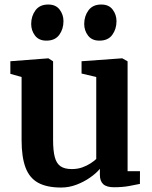

<svg xmlns="http://www.w3.org/2000/svg" viewBox="-20 -829 681 860"><path d="M490.4 9.7Q457.4 9.7 442.4 -4.1Q427.4 -18 427.4 -46V-72.7Q411 -52.9 383.5 -33.7Q356 -14.4 322.5 -1.7Q289 11 254.1 11Q189.7 11 150.8 -10.4Q111.9 -31.8 94.3 -78.7Q76.7 -125.7 76.7 -201.7V-484.1L26.4 -498.2V-554.7L195.9 -567.7H196.9L217.8 -554.3V-202.1Q217.8 -154.2 225.3 -125.7Q232.7 -97.2 250.9 -84.4Q269.2 -71.7 301.5 -71.7Q327.6 -71.7 348.7 -79.3Q369.8 -86.9 385.6 -97.3Q401.4 -107.7 411.1 -116.9V-484.1L345.3 -499.6V-554.7L525.3 -567.7H527.8L551.5 -554.3V-62.1H607L606.7 -5.3Q588.8 -1.5 558.8 4.1Q528.9 9.7 490.4 9.7ZM187.3 -647Q154.1 -647 136.9 -669.6Q119.7 -692.3 119.7 -721.5Q119.7 -756.8 138.9 -782.8Q158 -808.7 195.7 -808.7H196.7Q230 -808.7 247.1 -786Q264.3 -763.4 264.3 -734.2Q264.3 -698.8 245.4 -672.9Q226.4 -647 188.3 -647ZM424.8 -647Q391.6 -647 374.4 -669.6Q357.2 -692.3 357.2 -721.5Q357.2 -756.8 376.4 -782.8Q395.6 -808.7 433.2 -808.7H434.2Q467.6 -808.7 484.7 -786Q501.8 -763.4 501.8 -734.2Q501.8 -698.8 482.9 -672.9Q464 -647 425.8 -647Z"/></svg>

Font: Merriweather 7pt Light
Style: Regular
Weight: 300
Designer: Eben Sorkin
Foundry: Eben Sorkin
Version: Version 2.200;gftools[0.9.31]